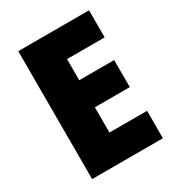

<svg xmlns="http://www.w3.org/2000/svg" viewBox="-172 -821 853 928"><g transform="rotate(-30 255.0 -357.0)"><path d="M465 0V-153H255V-294H450V-445H255V-563H465V-714H70V0Z"/></g></svg>

Font: Noto Sans Sinhala SemiCondensed Black
Style: Regular
Weight: 900
Width: 4
Designer: Jelle Bosma - Monotype Design Team
Foundry: Monotype Imaging Inc.
Version: Version 2.006